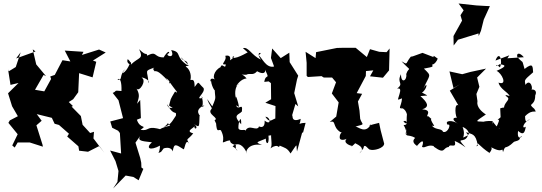

<svg xmlns="http://www.w3.org/2000/svg" viewBox="-20 -838 3096 1097"><path d="M262 -195 292 -131 317 -124 374 -74 364 -58 428 -2 432 23 483 29 548 -4 576 35 514 -47 517 -85 495 -78 452 -125 442 -175 389 -229 397 -232 373 -255 398 -271 427 -311 432 -420 509 -396 530 -485 511 -492 584 -538 546 -555 448 -524 457 -542 350 -549 382 -487 337 -494 293 -410 267 -401 272 -387 233 -316 180 -325 229 -410 243 -403 187 -470 167 -556 183 -544 72 -504 98 -539 70 -455 26 -428V-442L40 -353L86 -364L26 -305L49 -231L82 -174L36 -150L28 -136L81 -71L50 -7L64 5L81 -24H150L225 0L223 -11L188 -122L218 -148L190 -186L279 -164Z M915 10C915 10 956 -5 967 27C974 -22 985 -13 1029 15C1035 18 1041 -57 1062 -13C1041 -55 1049 -31 1084 -76C1032 -90 1096 -108 1091 -120C1086 -90 1121 -106 1089 -129C1120 -108 1118 -110 1120 -175C1134 -171 1078 -206 1148 -237C1121 -208 1152 -244 1130 -289L1138 -278C1086 -266 1156 -307 1143 -335C1106 -370 1120 -377 1092 -341C1092 -386 1082 -382 1068 -381C1076 -414 1060 -448 1041 -457C1047 -471 1086 -438 1014 -511C1027 -481 1053 -501 1053 -464C975 -515 1023 -540 958 -552C987 -494 910 -523 947 -535C946 -556 921 -522 915 -510C857 -510 879 -550 821 -520C815 -544 821 -510 775 -557C802 -498 774 -514 728 -469C730 -482 706 -510 708 -494C702 -473 740 -458 726 -485C694 -399 654 -416 704 -448C654 -413 686 -375 651 -383C666 -399 676 -368 674 -318C625 -323 651 -318 624 -307L657 -265L683 -163L610 -144L621 -108L655 -91L665 -78L672 39L609 22L640 83L657 139L651 201L626 239L698 165L742 173L772 192L799 127L788 119L787 92L781 64L754 -23L794 -80C756 -32 780 -33 848 -25C811 8 835 26 894 -6C894 43 871 40 900 30ZM878 -104C817 -117 833 -88 783 -96C826 -128 781 -96 762 -154L785 -163L781 -267L763 -245C771 -278 783 -292 760 -332C776 -309 821 -380 789 -394C794 -399 841 -379 828 -364C825 -440 796 -429 871 -455C833 -446 881 -420 861 -432C875 -429 879 -441 940 -376C912 -395 938 -395 952 -365C939 -353 953 -376 947 -372C980 -324 1009 -297 980 -315C948 -261 958 -278 946 -235L968 -220C966 -224 937 -213 936 -243C972 -168 990 -212 985 -177C952 -124 946 -124 916 -112C955 -139 927 -142 952 -120C870 -104 868 -69 906 -97Z M1396 -538C1413 -551 1336 -500 1310 -508C1297 -514 1346 -529 1291 -491C1287 -472 1315 -530 1267 -519C1280 -491 1231 -466 1270 -470C1267 -436 1249 -484 1240 -454C1202 -436 1189 -386 1216 -380C1172 -406 1182 -363 1186 -375C1189 -340 1221 -289 1207 -349C1205 -267 1222 -297 1193 -230L1164 -272C1175 -236 1194 -224 1189 -216C1158 -186 1236 -164 1206 -151C1230 -93 1251 -95 1214 -142C1218 -67 1230 -106 1243 -92C1276 -27 1227 -13 1278 -33C1316 -42 1269 -27 1328 -8C1320 29 1360 31 1309 -2C1344 -32 1376 0 1390 37C1381 40 1389 -23 1477 -10C1434 -27 1448 -24 1499 -46C1497 -13 1520 -5 1514 -63C1551 -65 1553 -86 1531 -87C1523 -49 1541 -7 1524 10C1577 -25 1569 18 1578 -6C1607 7 1621 7 1640 39C1686 -28 1670 -12 1677 27L1706 -79L1712 -82L1726 -136C1676 -136 1693 -112 1698 -159C1634 -131 1658 -194 1648 -176L1668 -244L1684 -230L1661 -306L1677 -384L1684 -406L1683 -407L1635 -483L1633 -537L1584 -506L1535 -561L1528 -507L1546 -458C1498 -446 1475 -514 1456 -523C1493 -539 1433 -549 1471 -497C1417 -522 1400 -572 1368 -563ZM1515 -373 1528 -363 1529 -271 1496 -251 1554 -232 1553 -161C1531 -154 1521 -133 1496 -171C1527 -170 1531 -117 1492 -149C1496 -84 1439 -128 1461 -116C1446 -82 1403 -135 1381 -89C1387 -105 1348 -84 1342 -106C1341 -143 1360 -188 1358 -128C1305 -184 1345 -181 1362 -201C1369 -258 1342 -201 1329 -236L1345 -227C1343 -253 1323 -310 1328 -274C1308 -356 1370 -376 1329 -345C1334 -354 1356 -387 1389 -390C1361 -424 1340 -410 1387 -411C1409 -423 1425 -403 1449 -431C1483 -411 1499 -422 1494 -440C1526 -375 1498 -423 1490 -370Z M2056 10C2062 -27 2084 19 2095 17C2114 24 2173 10 2175 -17L2155 -93L2146 -136C2092 -124 2075 -113 2099 -128C2069 -70 2025 -115 2011 -115C2071 -131 2050 -122 2038 -159L2034 -206L2025 -258L2049 -302L2018 -306L2070 -404L2071 -432L2113 -436L2094 -402L2168 -394L2203 -436V-442L2206 -561L2189 -540L2147 -542L2094 -557L2076 -512L2012 -565H1943L1905 -564L1786 -540L1783 -506L1726 -542L1732 -479V-405L1739 -398L1817 -403L1830 -395H1939L1869 -405L1900 -368L1876 -304L1915 -253L1901 -172L1864 -141C1904 -153 1876 -115 1925 -83C1942 -85 1919 -78 1921 -52C1922 -29 1963 -40 1978 -57C1923 -28 1977 -6 1990 -5C1978 12 2030 -36 2005 -22C2010 -17 2076 3 2034 38Z M2277 -276C2273 -224 2246 -216 2289 -219C2246 -223 2293 -232 2305 -185C2300 -134 2312 -121 2285 -143C2302 -160 2317 -121 2286 -124C2323 -58 2284 -49 2305 -104C2291 -43 2309 -77 2352 -50C2315 -17 2395 10 2362 -4C2400 -49 2402 -29 2391 1C2410 13 2427 -21 2471 2C2480 -11 2448 -11 2460 1C2525 48 2509 4 2544 2C2550 -23 2593 19 2577 -38C2548 -34 2570 -48 2640 4C2576 -65 2635 -11 2654 -65C2599 -41 2648 -48 2623 -113C2675 -91 2660 -45 2643 -83C2676 -69 2698 -79 2710 -6C2688 9 2724 -31 2708 -12C2698 -39 2720 -1 2777 36C2763 48 2811 7 2776 -3C2861 49 2846 -7 2854 31C2871 -19 2861 26 2917 -28C2951 -37 2949 -41 2952 -55C2983 -74 2930 -18 2940 -90C2969 -64 2978 -77 2984 -114C2958 -97 2969 -139 3011 -160C2988 -143 2981 -133 2980 -174C3029 -225 3054 -180 3033 -216C2988 -254 3038 -225 3038 -293C3054 -327 3018 -331 3012 -323C3031 -326 3010 -394 2982 -353C2979 -382 2968 -375 3026 -425C3023 -456 3028 -484 2977 -444C2959 -506 2975 -468 2936 -512C2929 -534 2947 -542 2973 -511L2879 -505L2890 -522L2811 -492C2834 -555 2854 -486 2836 -453C2806 -485 2810 -445 2834 -471C2869 -467 2879 -460 2817 -433C2846 -422 2883 -347 2828 -366C2838 -328 2881 -313 2892 -289C2892 -289 2853 -303 2875 -286C2907 -266 2845 -253 2863 -201C2881 -203 2881 -235 2838 -219C2839 -150 2848 -178 2823 -153C2836 -156 2834 -148 2808 -95C2841 -128 2850 -69 2797 -141C2766 -71 2797 -132 2795 -146C2735 -152 2705 -124 2740 -143C2692 -144 2695 -142 2756 -184C2731 -200 2701 -228 2708 -260L2702 -301L2719 -342L2706 -395L2757 -446L2668 -427L2621 -414L2548 -430L2571 -335L2609 -357L2550 -320L2599 -236C2574 -252 2580 -166 2596 -157C2606 -171 2535 -171 2596 -131C2565 -154 2517 -150 2538 -125C2561 -136 2540 -74 2511 -85C2503 -109 2459 -90 2442 -131C2415 -133 2453 -115 2461 -119C2419 -185 2468 -138 2427 -174C2403 -167 2459 -210 2392 -213C2439 -228 2420 -254 2382 -289C2426 -295 2436 -285 2391 -309C2421 -328 2426 -382 2399 -331C2436 -416 2449 -400 2402 -446C2458 -458 2469 -452 2423 -491C2437 -451 2468 -469 2481 -503C2444 -532 2457 -515 2466 -497L2459 -511L2394 -536L2330 -513C2328 -497 2362 -523 2327 -514C2294 -474 2313 -465 2274 -488C2338 -419 2317 -464 2301 -415C2308 -379 2271 -356 2271 -414C2244 -361 2291 -366 2249 -331C2293 -345 2238 -257 2260 -270ZM2629 -779 2611 -751 2620 -720 2571 -632 2572 -578 2597 -611 2714 -647 2715 -632 2728 -662 2744 -726 2779 -803 2753 -804 2702 -807 2600 -818Z"/></svg>

Font: Asimov Aggro
Style: Medium
Weight: 500
Designer: Google
Version: Version 2.000980; 2014